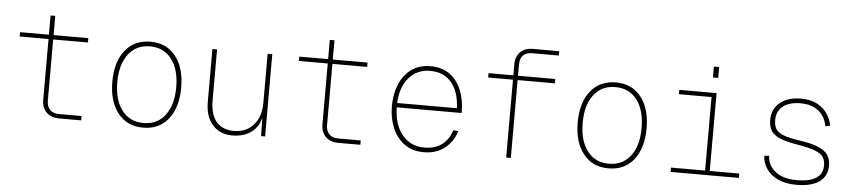

<svg xmlns="http://www.w3.org/2000/svg" viewBox="-43 -966 5486 1233"><g transform="rotate(5 2700.0 -349.0)"><path d="M358 0Q306 0 276 -30Q246 -60 246 -112V-502H60V-530H246V-654H276V-530H500V-502H276V-108Q276 -70 296.5 -49Q317 -28 354 -28H500V0Z M900 12Q797 12 737.5 -63Q678 -138 678 -265Q678 -393 737.5 -467.5Q797 -542 900 -542Q1004 -542 1063 -467.5Q1122 -393 1122 -265Q1122 -138 1063 -63Q1004 12 900 12ZM900 -18Q989 -18 1039.5 -84.5Q1090 -151 1090 -265Q1090 -379 1039.5 -445.5Q989 -512 900 -512Q811 -512 760.5 -445.5Q710 -379 710 -265Q710 -151 760.5 -84.5Q811 -18 900 -18Z M1474 12Q1395 12 1347.5 -41.5Q1300 -95 1300 -189V-530H1330V-202Q1330 -111 1369.5 -64.5Q1409 -18 1482 -18Q1562 -18 1609 -71Q1656 -124 1656 -213V-530H1686V0H1660L1658 -119Q1643 -57 1595 -22.5Q1547 12 1474 12Z M2158 0Q2106 0 2076 -30Q2046 -60 2046 -112V-502H1860V-530H2046V-654H2076V-530H2300V-502H2076V-108Q2076 -70 2096.5 -49Q2117 -28 2154 -28H2300V0Z M2710 12Q2634 12 2583 -26Q2532 -64 2506 -127Q2480 -190 2480 -265Q2480 -340 2505 -403Q2530 -466 2580.5 -504Q2631 -542 2706 -542Q2782 -542 2831.5 -504.5Q2881 -467 2905.5 -405.5Q2930 -344 2930 -272V-260H2512Q2514 -148 2568 -83Q2622 -18 2710 -18Q2781 -18 2825.5 -53Q2870 -88 2886 -145L2919 -143Q2900 -76 2845.5 -32Q2791 12 2710 12ZM2512 -288H2897Q2894 -390 2845 -451Q2796 -512 2706 -512Q2622 -512 2569.5 -452Q2517 -392 2512 -288Z M3240 0V-502H3080V-530H3240V-600Q3240 -651 3269.5 -680.5Q3299 -710 3350 -710H3520V-682H3348Q3311 -682 3290.5 -662Q3270 -642 3270 -604V-530H3510V-502H3270V0Z M3900 12Q3797 12 3737.5 -63Q3678 -138 3678 -265Q3678 -393 3737.5 -467.5Q3797 -542 3900 -542Q4004 -542 4063 -467.5Q4122 -393 4122 -265Q4122 -138 4063 -63Q4004 12 3900 12ZM3900 -18Q3989 -18 4039.5 -84.5Q4090 -151 4090 -265Q4090 -379 4039.5 -445.5Q3989 -512 3900 -512Q3811 -512 3760.5 -445.5Q3710 -379 3710 -265Q3710 -151 3760.5 -84.5Q3811 -18 3900 -18Z M4300 0V-28H4520V-502H4310V-530H4550V-28H4740V0ZM4518 -628V-698H4552V-628Z M5111 12Q5043 12 4994.5 -10Q4946 -32 4919.5 -70Q4893 -108 4890 -155L4921 -159Q4924 -96 4974 -57Q5024 -18 5111 -18Q5278 -18 5278 -128Q5278 -157 5266 -178.5Q5254 -200 5214.5 -216.5Q5175 -233 5094 -246Q5017 -259 4977 -277.5Q4937 -296 4922.5 -323.5Q4908 -351 4908 -390Q4908 -459 4958.5 -500.5Q5009 -542 5094 -542Q5154 -542 5196 -520.5Q5238 -499 5262.5 -463.5Q5287 -428 5295 -385L5264 -379Q5259 -414 5239 -444.5Q5219 -475 5183 -493.5Q5147 -512 5094 -512Q5022 -512 4981 -480.5Q4940 -449 4940 -390Q4940 -355 4953.5 -333Q4967 -311 5003.5 -297Q5040 -283 5108 -273Q5186 -262 5230 -243Q5274 -224 5292 -196.5Q5310 -169 5310 -130Q5310 -61 5259 -24.5Q5208 12 5111 12Z"/></g></svg>

Font: Geist Mono Thin
Style: Regular
Weight: 100
Monospace: yes
Designer: Basement.studio, Andrés Briganti, Mateo Zaragoza
Foundry: Basement.studio, Vercel, Andrés Briganti, Guido Ferreyra, Mateo Zaragoza
Version: Version 1.500; ttfautohint (v1.8.4.7-5d5b)